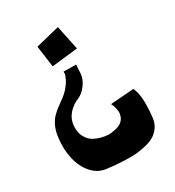

<svg xmlns="http://www.w3.org/2000/svg" viewBox="-167 -799 805 883"><g transform="rotate(-30 235.5 -357.5)"><path d="M143.1 -23.4Q99.1 -28.8 68.8 -64.2Q38.6 -99.6 27.3 -150.9Q16.1 -202.1 23.4 -258.8Q27.3 -290.5 38.1 -314.5Q48.8 -338.4 64.2 -354Q79.6 -369.6 95 -380.9Q110.4 -392.1 128.4 -405.5Q146.5 -418.9 157.7 -431.2Q177.2 -453.1 186.8 -472.7Q196.3 -492.2 196.3 -501L195.8 -509.8L262.2 -508.8L259.8 -464.4Q258.3 -435.5 238 -407.5Q217.8 -379.4 190.9 -368.2Q159.7 -355.5 137.5 -330.1Q115.2 -304.7 112.3 -269Q109.9 -234.4 123.5 -210.2Q137.2 -186 156.2 -175.8Q190.9 -157.2 230 -155.3Q241.7 -154.3 266.4 -159.4Q291 -164.6 303.7 -175.8Q314.9 -185.5 319.8 -199Q324.7 -212.4 323.7 -224.6Q322.8 -236.8 319.8 -247.6Q316.9 -258.3 313.5 -264.6L310.5 -271L433.6 -280.3Q434.6 -278.8 436.3 -275.9Q438 -272.9 441.7 -260.5Q445.3 -248 447.5 -231.7Q449.7 -215.3 449.5 -185.3Q449.2 -155.3 444.8 -119.6Q441.9 -93.3 427.7 -73.5Q413.6 -53.7 394.8 -42.5Q376 -31.2 347.9 -24.7Q319.8 -18.1 295.9 -16.1Q272 -14.2 239.7 -15.4Q207.5 -16.6 188.2 -18.3Q168.9 -20 143.1 -23.4ZM302.7 -571.3 165 -555.7 149.4 -668.9 275.9 -700.2Z"/></g></svg>

Font: Some Time Later
Style: Regular
Weight: 400
Version: Version 003.300